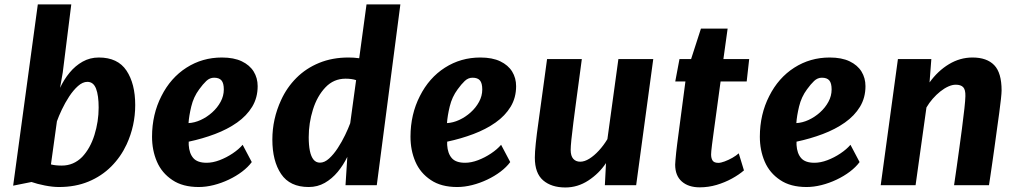

<svg xmlns="http://www.w3.org/2000/svg" viewBox="-20 -818 4500 848"><path d="M240.3 8Q212.4 8 178.3 1.3Q144.1 -5.4 119.1 -14.2L38.1 2L147 -798.5H294.8L257.2 -498.1L245.3 -430Q262.4 -466.7 287.5 -497.2Q312.6 -527.6 345 -545.8Q377.4 -564 416.5 -564Q500.2 -564 538.7 -506.1Q577.2 -448.2 577.2 -354Q577.2 -262.9 539.4 -180.6Q513.8 -125.3 471.3 -82.7Q428.8 -40.1 370.8 -16Q312.8 8 240.3 8ZM253.1 -86.7Q305 -86.7 342.7 -124.6Q378.7 -162.6 397.2 -222.1Q415.7 -281.6 415.7 -342.8Q415.7 -396.4 404.2 -426.5Q392.6 -456.5 365.9 -456.5Q345.2 -456.5 324.4 -438Q303.7 -419.5 285.4 -391.6Q267.2 -363.7 253.2 -334.1Q239.2 -304.5 231.4 -282.3L205 -91.8Q224 -86.7 253.1 -86.7Z M857.8 8Q786.8 8 741.4 -22.8Q694.6 -53.8 673 -104.2Q651.4 -154.6 651.5 -214.6Q651.7 -313.1 692.9 -393.6Q733.3 -474.1 803.5 -519.1Q873.7 -564 959.9 -564Q1012.9 -564 1047.9 -547.2Q1082.9 -530.4 1100.5 -501.9Q1118 -473.3 1118 -437.5Q1118 -386.5 1093.8 -346.5Q1069.5 -306.6 1027.1 -276.7Q984.7 -246.9 929.7 -226.1Q874.7 -205.3 813.5 -192.3Q813.5 -188.7 813.5 -184.8Q813.5 -181 813.5 -177.7Q815.8 -140.4 833.9 -119.7Q851.9 -99.1 892.6 -99.1Q919.7 -99.1 950 -110.6Q980.3 -122.1 1007.4 -140.3Q1034.6 -158.5 1051.7 -178.5L1092 -102.2Q1075.6 -79.9 1049.2 -59.9Q1022.7 -39.9 990.4 -24.6Q958.2 -9.3 923.9 -0.6Q889.5 8 857.8 8ZM812.7 -274.3Q839.5 -275.7 866.7 -288.2Q894 -300.8 917.2 -321.6Q940.4 -342.4 954.4 -368.4Q968.5 -394.4 968.5 -422.8Q968.5 -450.5 958.4 -462.6Q948.2 -474.8 925.5 -474.8Q906.4 -474.8 891.2 -460.4Q876.1 -446.1 859.8 -423.5Q834.8 -389.8 824.8 -347.8Q814.7 -305.9 812.7 -274.3Z M1343.5 8Q1260.3 8 1221.6 -49.5Q1182.9 -106.9 1182.9 -201.5Q1182.9 -292.6 1221.5 -376Q1246.7 -431.5 1289.2 -474Q1331.6 -516.4 1389.6 -540.2Q1447.7 -564 1518.9 -564Q1530.3 -564 1542.3 -563.3Q1554.4 -562.5 1566.5 -560.8L1598.8 -798.5H1748.3L1644.1 0H1506L1514 -125.2Q1496.6 -89.2 1471.6 -58.9Q1446.6 -28.7 1414.5 -10.3Q1382.3 8 1343.5 8ZM1393.3 -99.6Q1413.4 -99.6 1433.5 -117.9Q1453.7 -136.2 1471.8 -164Q1490 -191.9 1504.2 -221.4Q1518.4 -250.9 1526.8 -273.8L1552.8 -464.1Q1533.2 -470.5 1506.1 -470.5Q1453.9 -470.5 1417.6 -432.4Q1380.9 -393.9 1362.2 -334.2Q1343.5 -274.6 1343.5 -212.1Q1343.5 -177 1348.6 -151.8Q1353.8 -126.6 1364.7 -113.1Q1375.6 -99.6 1393.3 -99.6Z M1999.3 8Q1928.3 8 1882.9 -22.8Q1836.1 -53.8 1814.5 -104.2Q1792.9 -154.6 1793 -214.6Q1793.2 -313.1 1834.4 -393.6Q1874.8 -474.1 1945 -519.1Q2015.2 -564 2101.4 -564Q2154.4 -564 2189.4 -547.2Q2224.4 -530.4 2242 -501.9Q2259.5 -473.3 2259.5 -437.5Q2259.5 -386.5 2235.3 -346.5Q2211 -306.6 2168.6 -276.7Q2126.2 -246.9 2071.2 -226.1Q2016.2 -205.3 1955 -192.3Q1955 -188.7 1955 -184.8Q1955 -181 1955 -177.7Q1957.3 -140.4 1975.4 -119.7Q1993.4 -99.1 2034.1 -99.1Q2061.2 -99.1 2091.5 -110.6Q2121.8 -122.1 2148.9 -140.3Q2176.1 -158.5 2193.2 -178.5L2233.5 -102.2Q2217.1 -79.9 2190.7 -59.9Q2164.2 -39.9 2131.9 -24.6Q2099.7 -9.3 2065.4 -0.6Q2031 8 1999.3 8ZM1954.2 -274.3Q1981 -275.7 2008.2 -288.2Q2035.5 -300.8 2058.7 -321.6Q2081.9 -342.4 2095.9 -368.4Q2110 -394.4 2110 -422.8Q2110 -450.5 2099.9 -462.6Q2089.7 -474.8 2067 -474.8Q2047.9 -474.8 2032.7 -460.4Q2017.6 -446.1 2001.3 -423.5Q1976.3 -389.8 1966.3 -347.8Q1956.2 -305.9 1954.2 -274.3Z M2477 10Q2415.5 10 2378.8 -21.5Q2342.2 -53 2342.2 -121.8Q2342.2 -145.3 2346.3 -184.7Q2350.3 -224 2358.1 -278.2Q2364.1 -322.4 2370.6 -369.5Q2377 -416.7 2383.6 -464.2Q2390.1 -511.7 2396.2 -557H2549.7Q2546.8 -535.3 2543.2 -508Q2539.5 -480.7 2535.5 -450.6Q2531.4 -420.5 2527.3 -389.8Q2523.2 -359.2 2519.4 -330.1Q2515.6 -301.1 2512.4 -276.5Q2506.5 -230.6 2503.5 -200.5Q2500.5 -170.3 2500.5 -155.9Q2500.5 -129.5 2511.8 -116.7Q2523.2 -103.8 2542.7 -103.8Q2561.7 -103.8 2583 -117.1Q2604.3 -130.4 2625 -152.9Q2645.8 -175.5 2662.7 -203.5L2711.2 -557H2865.2L2789.7 0H2651.5L2656.5 -97.7Q2625.8 -51.8 2578.7 -20.9Q2531.6 10 2477 10Z M3070.4 9.4Q3020.7 9.4 2991.4 -16.3Q2962 -42 2962 -91.1Q2962 -96.2 2963.3 -111.1Q2964.6 -126.1 2966.5 -145.1Q2968.5 -164 2970.8 -181.6L3007.3 -458.3H2962.4L2981 -557H3032.3L3075.8 -691.6H3193.7L3175 -557H3288.9L3277.9 -458.3H3162.6Q3151.6 -377 3144.1 -322.1Q3136.6 -267.2 3131.9 -233Q3127.1 -198.8 3124.8 -179.7Q3122.5 -160.5 3121.6 -151.2Q3120.7 -141.9 3120.7 -135.8Q3120.7 -118.9 3127.3 -108.8Q3134 -98.7 3152.9 -98.7Q3163.6 -98.7 3180.5 -105Q3197.5 -111.3 3214.7 -121Q3231.8 -130.8 3242.8 -140.8L3265.8 -65.4Q3243.6 -46.3 3212.6 -29.3Q3181.7 -12.3 3145.3 -1.4Q3108.9 9.4 3070.4 9.4Z M3542.3 8Q3471.3 8 3425.9 -22.8Q3379.1 -53.8 3357.5 -104.2Q3335.9 -154.6 3336 -214.6Q3336.2 -313.1 3377.4 -393.6Q3417.8 -474.1 3488 -519.1Q3558.2 -564 3644.4 -564Q3697.4 -564 3732.4 -547.2Q3767.4 -530.4 3785 -501.9Q3802.5 -473.3 3802.5 -437.5Q3802.5 -386.5 3778.3 -346.5Q3754 -306.6 3711.6 -276.7Q3669.2 -246.9 3614.2 -226.1Q3559.2 -205.3 3498 -192.3Q3498 -188.7 3498 -184.8Q3498 -181 3498 -177.7Q3500.3 -140.4 3518.4 -119.7Q3536.4 -99.1 3577.1 -99.1Q3604.2 -99.1 3634.5 -110.6Q3664.8 -122.1 3691.9 -140.3Q3719.1 -158.5 3736.2 -178.5L3776.5 -102.2Q3760.1 -79.9 3733.7 -59.9Q3707.2 -39.9 3674.9 -24.6Q3642.7 -9.3 3608.4 -0.6Q3574 8 3542.3 8ZM3497.2 -274.3Q3524 -275.7 3551.2 -288.2Q3578.5 -300.8 3601.7 -321.6Q3624.9 -342.4 3638.9 -368.4Q3653 -394.4 3653 -422.8Q3653 -450.5 3642.9 -462.6Q3632.7 -474.8 3610 -474.8Q3590.9 -474.8 3575.7 -460.4Q3560.6 -446.1 3544.3 -423.5Q3519.3 -389.8 3509.3 -347.8Q3499.2 -305.9 3497.2 -274.3Z M4023.8 0H3869.8L3945.8 -557H4093.4L4085.5 -453.9Q4122.2 -505 4171.2 -534.5Q4220.1 -564 4275.4 -564Q4338.5 -564 4371.1 -530.3Q4403.7 -496.6 4403.7 -418.5Q4403.7 -407.4 4400.8 -380.4Q4397.8 -353.3 4393.2 -318.8Q4388.5 -284.2 4383.7 -250.2Q4382.2 -239.4 4379 -215.9Q4375.8 -192.4 4371.6 -161.9Q4367.3 -131.5 4362.8 -100Q4358.3 -68.6 4354.4 -42.2Q4350.4 -15.8 4348 0H4193.8Q4199.7 -39.4 4205.4 -80.3Q4211.2 -121.2 4217 -163.6Q4222.8 -206 4228.6 -249.5Q4235.5 -303.6 4239.5 -339.1Q4243.4 -374.6 4243.8 -393.5Q4244.5 -422 4234.1 -432.9Q4223.7 -443.9 4201.1 -443.9Q4185.9 -443.9 4168.3 -436Q4150.6 -428 4133 -414Q4115.3 -399.9 4099.4 -381.7Q4083.5 -363.5 4071.8 -343.3Z"/></svg>

Font: Merriweather Sans Variable Regular
Style: Italic
Weight: 300
Italic angle: -8°
Designer: Eben Sorkin
Foundry: Eben Sorkin
Version: Version 2.001